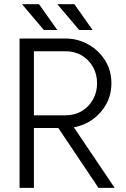

<svg xmlns="http://www.w3.org/2000/svg" viewBox="-20 -909 611 929"><path d="M74.7 0V-722.7H295.9Q356 -722.7 406.7 -694.3Q457.5 -666 488.3 -617.2Q519 -568.4 519 -505.9Q519 -451.2 494.6 -406.2Q470.2 -361.3 429.2 -331.8Q388.2 -302.2 337.4 -293L534.7 0H456.5L262.2 -289.6H144V0ZM144 -661.1V-351.1H295.9Q341.3 -351.1 376 -371.8Q410.6 -392.6 430.2 -427.7Q449.7 -462.9 449.7 -505.9Q449.7 -549.3 430.2 -584.5Q410.6 -619.6 376 -640.4Q341.3 -661.1 295.9 -661.1ZM192.4 -763.7 86.4 -888.7H168.9L257.3 -763.7ZM363.3 -763.7 257.3 -888.7H339.8L428.2 -763.7Z"/></svg>

Font: Giphurs Light
Style: Regular
Weight: 300
Version: Version 0.920; ttfautohint (v1.8.4.7-5d5b)